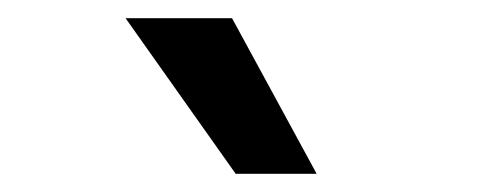

<svg xmlns="http://www.w3.org/2000/svg" viewBox="-20 -771 549 211"><path d="M328 -580H239L118 -751H235Z"/></svg>

Font: Museo Sans Medium
Style: Regular
Weight: 500
Designer: Jos Buivenga
Foundry: Jos Buivenga & Rosetta Type Foundry (extension, remastering)
Version: Version 3.600;PS 1.000;hotconv 1.0.88;makeotf.lib2.5.647800;